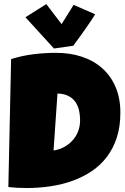

<svg xmlns="http://www.w3.org/2000/svg" viewBox="-20 -948 623 954"><path d="M578.1 -387.7Q578.1 -319.3 560.5 -265.1Q543 -210.9 511.5 -169.2Q480 -127.4 436.5 -98.1Q393.1 -68.8 341.3 -50Q289.6 -31.2 231.2 -22.5Q172.9 -13.7 111.3 -13.7Q88.4 -13.7 66.4 -14.9Q44.4 -16.1 21.5 -18.6L35.2 -654.3Q88.9 -671.4 145.8 -678.5Q202.6 -685.5 258.8 -685.5Q328.6 -685.5 387.2 -666Q445.8 -646.5 488.3 -608.6Q530.8 -570.8 554.4 -515.4Q578.1 -460 578.1 -387.7ZM246.1 -200.2Q275.4 -204.6 299.6 -218Q323.7 -231.4 341.3 -251.2Q358.9 -271 368.4 -296.1Q377.9 -321.3 377.9 -349.6Q377.9 -377.4 372.1 -401.6Q366.2 -425.8 353 -443.6Q339.8 -461.4 318.4 -471.9Q296.9 -482.4 265.6 -483.4ZM453.1 -877Q443.8 -861.8 430.7 -842.5Q417.5 -823.2 402.8 -802.2Q388.2 -781.2 372.8 -760Q357.4 -738.8 343.8 -720.7L248 -707L106.4 -862.3L210 -927.7L286.1 -828.1L345.7 -923.8Z"/></svg>

Font: Luckiest Guy
Style: Regular
Weight: 400
Designer: Astigmatic (AOETI)
Foundry: Astigmatic (AOETI)
Version: Version 1.000